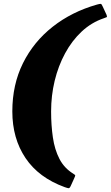

<svg xmlns="http://www.w3.org/2000/svg" viewBox="-20 -818 580 1005"><path d="M368.5 115 351.5 152.5Q345 167.5 339.5 167.2Q334 167 318.5 161.5Q182.5 112 113.5 9.2Q44.5 -93.5 44.5 -235Q44.5 -375 100.2 -487.2Q156 -599.5 255.8 -678Q355.5 -756.5 487.5 -794Q502 -798 507 -797.8Q512 -797.5 517.5 -784L537.5 -741Q542 -730 538 -728Q534 -726 523.5 -722.5Q458.5 -700.5 407.5 -652.8Q356.5 -605 320.8 -539Q285 -473 266.2 -395.2Q247.5 -317.5 247.5 -235Q247.5 -162 256.8 -98.5Q266 -35 291.2 13.8Q316.5 62.5 364 91.5Q374 97.5 373.8 100.8Q373.5 104 368.5 115Z"/></svg>

Font: Besley* Condensed Heavy
Style: Italic
Weight: 800
Width: 3
Italic angle: -13°
Designer: Owen Earl
Foundry: indestructible type*
Version: Version 3.000; ttfautohint (v1.8.3)